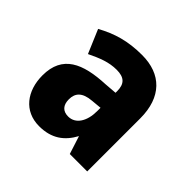

<svg xmlns="http://www.w3.org/2000/svg" viewBox="-104 -823 561 561"><g transform="rotate(45 177.0 -542.0)"><path d="M187 -722C128 -722 86 -709 42 -685L73 -612C106 -628 133 -639 165 -639C196 -639 210 -626 210 -596V-589L172 -586C82 -582 23 -557 23 -474C23 -410 59 -362 121 -362C172 -362 203 -385 224 -424L242 -368H314V-587C314 -675 266 -722 187 -722ZM178 -524 210 -527V-513C210 -472 192 -442 161 -442C139 -442 127 -455 127 -479C127 -505 141 -521 178 -524Z"/></g></svg>

Font: Noto Sans Lao Looped Condensed ExtraBold
Style: Regular
Weight: 800
Width: 3
Designer: Mark Frömberg, Ben Mitchell
Foundry: The Fontpad Ltd
Version: Version 1.002